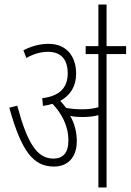

<svg xmlns="http://www.w3.org/2000/svg" viewBox="-20 -825 575 845"><path d="M318 -204C318 -244 308 -282 289 -315C306 -311 325 -310 344 -310C366 -310 390 -312 413 -318V0H449V-587H535V-622H449V-805H413V-622H357V-587H413V-353C389 -346 365 -344 338 -344C317 -344 294 -346 271 -350C263 -361 254 -372 245 -381C289 -405 315 -444 315 -501C315 -582 268 -632 195 -632C154 -632 120 -622 83 -604L96 -570C129 -588 160 -597 191 -597C250 -597 278 -562 278 -502C278 -441 244 -402 166 -393L169 -359C184 -361 198 -364 211 -368C250 -327 281 -273 281 -207C281 -151 256 -127 215 -127C143 -127 100 -195 56 -360L21 -351C75 -157 127 -92 218 -92C272 -92 318 -126 318 -204Z"/></svg>

Font: Noto Sans ExtraCondensed ExtraLight
Style: Italic
Weight: 200
Width: 2
Italic angle: -12°
Designer: Monotype Design Team
Foundry: Monotype Imaging Inc.
Version: Version 2.013